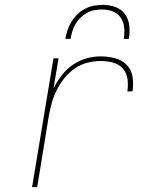

<svg xmlns="http://www.w3.org/2000/svg" viewBox="-20 -770 640 790"><path d="M112 0 200 -530H221L200 -406Q214 -434 233.5 -459.5Q253 -485 279 -503Q305 -521 335 -529.5Q365 -538 394 -538Q424 -538 453 -530.5Q482 -523 501.5 -503Q521 -483 525.5 -453.5Q530 -424 525 -394H504Q508 -420 504.5 -445.5Q501 -471 485 -488.5Q469 -506 444.5 -512.5Q420 -519 394 -519Q367 -519 339.5 -512Q312 -505 288 -488.5Q264 -472 245.5 -449Q227 -426 214 -400.5Q201 -375 193.5 -348Q186 -321 181 -294L133 0ZM249 -610Q252 -629 258 -646.5Q264 -664 274 -680.5Q284 -697 298.5 -711Q313 -725 330 -734Q347 -743 365.5 -746.5Q384 -750 403 -750Q430 -750 455 -741Q480 -732 494.5 -711.5Q509 -691 512 -664Q515 -637 510 -610H489Q493 -633 491 -656Q489 -679 477 -697Q465 -715 444 -723Q423 -731 400 -731Q384 -731 368 -728Q352 -725 337.5 -717Q323 -709 311 -697Q299 -685 290.5 -670.5Q282 -656 277.5 -641Q273 -626 270 -610Z"/></svg>

Font: Iosevka Curly Thin Extended
Style: Italic
Weight: 100
Width: 7
Italic angle: -9°
Monospace: yes
Designer: Belleve Invis
Foundry: Belleve Invis
Version: Version 11.1.0; ttfautohint (v1.8.3)